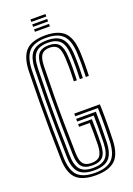

<svg xmlns="http://www.w3.org/2000/svg" viewBox="-172 -981 729 1051"><g transform="rotate(-20 192.5 -455.0)"><path d="M196 7.5Q117.5 7.5 82.2 -27.1Q47 -61.8 45 -141.8Q43 -223.8 42.2 -306.2Q41.5 -388.8 42.1 -475Q42.8 -561.2 45 -654.5Q47.5 -735 82 -771.2Q116.5 -807.5 195.5 -807.5Q269.2 -807.5 304.9 -773.9Q340.5 -740.2 344.8 -659.2Q346.5 -623.5 346.5 -588.4Q346.5 -553.2 344.8 -517.2H327.2Q328.8 -549 329 -584.2Q329.2 -619.5 327.2 -658.2Q323.5 -731.8 292.5 -762.5Q261.5 -793.2 195.5 -793.2Q125 -793.2 94.9 -760.2Q64.8 -727.2 62.5 -654Q60.5 -566.5 59.6 -482.5Q58.8 -398.5 59.5 -314.4Q60.2 -230.2 62.2 -142Q64.5 -67.8 96.2 -37.2Q128 -6.8 196 -6.8Q264.5 -6.8 296 -37.8Q327.5 -68.8 330.2 -142.2Q331.8 -182.2 332.1 -217Q332.5 -251.8 332.4 -281.4Q332.2 -311 331.2 -335H199.2V-350.5H348.2Q349.8 -312.2 349.9 -261.4Q350 -210.5 347.8 -141.2Q344.8 -59.5 308.1 -26Q271.5 7.5 196 7.5ZM196 -21Q135.5 -21 108.5 -48.9Q81.5 -76.8 79.8 -142.2Q77.8 -230 76.8 -312Q75.8 -394 76.6 -477.5Q77.5 -561 79.8 -653.5Q81.8 -722 109.1 -750.5Q136.5 -779 195.5 -779Q253.8 -779 280.1 -750.9Q306.5 -722.8 309.8 -657.2Q311.8 -619.2 311.6 -586.1Q311.5 -553 310 -517.2H292.5Q294 -551.8 294.1 -585.5Q294.2 -619.2 292.5 -656Q289.5 -715.8 266.8 -740.1Q244 -764.5 195.5 -764.5Q145.8 -764.5 122.4 -739.4Q99 -714.2 97.2 -652.8Q94.8 -560.2 94 -476.5Q93.2 -392.8 94.1 -311.1Q95 -229.5 97.2 -142.8Q99 -85 121.6 -60.2Q144.2 -35.5 196 -35.5Q246.2 -35.5 269.9 -59.9Q293.5 -84.2 295.2 -143.5Q296.5 -185 296.5 -229.8Q296.5 -274.5 295.8 -304.2H199.2V-319.8H313.8Q314.8 -287.5 314.6 -245.1Q314.5 -202.8 312.8 -142.8Q310.5 -77.8 283.9 -49.4Q257.2 -21 196 -21ZM196 -49.8Q152.8 -49.8 134.4 -71.5Q116 -93.2 114.8 -143.5Q112.5 -230.5 111.6 -312.2Q110.8 -394 111.5 -477.4Q112.2 -560.8 114.8 -652.5Q116.5 -705.5 134.9 -727.9Q153.2 -750.2 195.5 -750.2Q235.8 -750.2 254.1 -728.8Q272.5 -707.2 275 -655.2Q276.8 -619.5 276.6 -586.9Q276.5 -554.2 275 -517.2H257.5Q258.8 -542.5 259.1 -564.6Q259.5 -586.8 259.1 -608.5Q258.8 -630.2 257.5 -654Q255.2 -699.5 241.1 -717.6Q227 -735.8 195.5 -735.8Q162.5 -735.8 148 -717.1Q133.5 -698.5 132.2 -652Q129.8 -561.5 129 -479.2Q128.2 -397 129.1 -315.2Q130 -233.5 132.2 -144Q133.5 -100.5 147.8 -82.4Q162 -64.2 196 -64.2Q230.5 -64.2 245.5 -82.2Q260.5 -100.2 262 -145Q263 -181.8 262.5 -216.9Q262 -252 261.5 -273.5H199.2V-289H279.2Q279.8 -265.8 280.2 -228.1Q280.8 -190.5 279.5 -144.2Q277.8 -92.8 258.5 -71.2Q239.2 -49.8 196 -49.8ZM150 -902.5V-916.8H237.2V-902.5ZM150 -845V-859.2H237.2V-845ZM150 -873.8V-888H237.2V-873.8Z"/></g></svg>

Font: Big Shoulders Inline Display Thin SemiBold
Style: Regular
Weight: 600
Version: Version 2.002